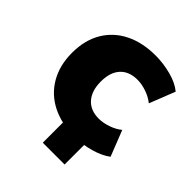

<svg xmlns="http://www.w3.org/2000/svg" viewBox="-179 -616 859 859"><g transform="rotate(45 251.0 -186.5)"><path d="M230 130V-74H368V130ZM312 11Q229 11 167.5 -20Q106 -51 72 -109.5Q38 -168 38 -247Q38 -327 72 -384.5Q106 -442 167.5 -472.5Q229 -503 312 -503Q361 -503 410 -490Q459 -477 489 -452L441 -330Q419 -348 388.5 -358.5Q358 -369 331 -369Q278 -369 249 -337.5Q220 -306 220 -247Q220 -189 249 -156Q278 -123 331 -123Q358 -123 388.5 -133.5Q419 -144 441 -162L489 -40Q459 -17 410 -3Q361 11 312 11Z"/></g></svg>

Font: Nunito Sans 12pt Black
Style: Regular
Weight: 900
Designer: Vernon Adams
Foundry: Vernon Adams
Version: Version 3.101;gftools[0.9.27]